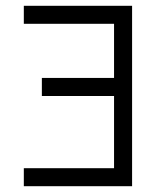

<svg xmlns="http://www.w3.org/2000/svg" viewBox="-20 -645 540 665"><path d="M375 -62.5H62.5V0H437.5Q437.5 0 437.5 -625H62.5V-562.5H375V-375H125V-312.5H375Q375 -312.5 375 -62.5Z"/></svg>

Font: Unifont
Style: Regular
Weight: 500
Version: Version 15.1.04